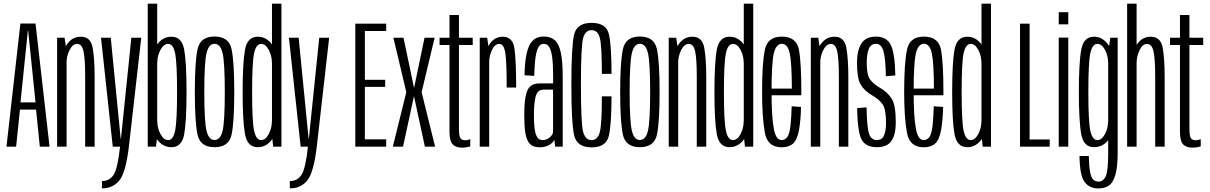

<svg xmlns="http://www.w3.org/2000/svg" viewBox="-20 -805 6640 1054"><path d="M15.5 0H68.5L89.5 -203.5H178L198.5 0H252L175 -676H92ZM92.5 -243 133 -637.5H134.5L175 -243Z M293.5 0H345.5V-523.5L334.5 -598H293.5ZM447.5 0H499.5V-380.5Q499.5 -480.5 488.8 -542Q478 -603.5 423.5 -603.5Q377.5 -603.5 349.2 -563.8Q321 -524 321 -473.5L345 -457Q345 -497 362 -530.5Q379 -564 403.5 -564Q430 -564 438.8 -522.2Q447.5 -480.5 447.5 -386Z M599 0H687.5L755.5 -598H701L644 -44H642.5L588 -598H534.5ZM539.5 229Q600 229 635.2 185.8Q670.5 142.5 687.5 0H639Q626.5 118 604.2 153.5Q582 189 539.5 189Z M791 0H836L843 -54.5V-785H791ZM921.5 3Q978 3 991 -67.2Q1004 -137.5 1004 -300Q1004 -463 991 -533.2Q978 -603.5 921.5 -603.5Q879 -603.5 849.5 -569.5Q820 -535.5 820 -491.5L843.5 -462Q843.5 -499 861 -531.5Q878.5 -564 903 -564Q930.5 -564 941.2 -513Q952 -462 952 -300Q952 -138 941.2 -87Q930.5 -36 903 -36Q878.5 -36 861 -69Q843.5 -102 843.5 -139.5L820 -108.5Q820 -64.5 849.5 -30.8Q879 3 921.5 3Z M1157.5 3Q1236.5 3 1251.2 -65.5Q1266 -134 1266 -300Q1266 -466 1251.2 -535.2Q1236.5 -604.5 1157.5 -604.5Q1079.5 -604.5 1064.5 -535.2Q1049.5 -466 1049.5 -300Q1049.5 -134 1064.5 -65.5Q1079.5 3 1157.5 3ZM1157.5 -36.5Q1126 -36.5 1113.8 -87Q1101.5 -137.5 1101.5 -299.5Q1101.5 -462.5 1113.8 -513.5Q1126 -564.5 1157.5 -564.5Q1190 -564.5 1202 -513.5Q1214 -462.5 1214 -299.5Q1214 -137.5 1202 -87Q1190 -36.5 1157.5 -36.5Z M1479.5 0H1525V-785H1473V-61ZM1395 3Q1437 3 1466.2 -30.8Q1495.5 -64.5 1495.5 -108.5L1472.5 -139.5Q1472.5 -102 1455.2 -69Q1438 -36 1413.5 -36Q1386 -36 1375 -87Q1364 -138 1364 -300Q1364 -462.5 1375 -513.2Q1386 -564 1413.5 -564Q1438 -564 1455.2 -531.5Q1472.5 -499 1472.5 -462L1495.5 -491.5Q1495.5 -535.5 1466.2 -569.5Q1437 -603.5 1395 -603.5Q1338.5 -603.5 1325.2 -533.5Q1312 -463.5 1312 -300Q1312 -137 1325.2 -67Q1338.5 3 1395 3Z M1630.5 0H1719L1787 -598H1732.5L1675.5 -44H1674L1619.5 -598H1566ZM1571 229Q1631.5 229 1666.8 185.8Q1702 142.5 1719 0H1670.5Q1658 118 1635.8 153.5Q1613.5 189 1571 189Z M1930.5 0H2100V-40H1983V-328H2094.5V-367H1983V-635H2100V-675H1930.5Z M2136.5 0H2192.5L2252.5 -277L2312.5 0H2368.5L2294.5 -299L2366 -598H2310.5L2253 -322L2195 -598H2139.5L2210.5 -299Z M2515 5.5Q2539 5.5 2561.5 -1.5V-41Q2548 -35 2533 -35Q2516 -35 2507.8 -46.2Q2499.5 -57.5 2499.5 -98.5V-558H2575V-598H2499.5V-722.5H2447.5V-598H2393V-558H2447.5V-84.5Q2447.5 -29.5 2465.5 -12Q2483.5 5.5 2515 5.5Z M2761.5 -324.5H2813.5Q2813.5 -471.5 2804.2 -537.5Q2795 -603.5 2741 -603.5Q2698 -603.5 2672.2 -569Q2646.5 -534.5 2646.5 -481.5L2665.5 -466.5Q2665.5 -497.5 2680.8 -530.8Q2696 -564 2721.5 -564Q2746 -564 2753.8 -515Q2761.5 -466 2761.5 -324.5ZM2613.5 0H2665.5V-522L2654.5 -598H2613.5Z M2944 3.5Q2961 3.5 2974.2 -0.5Q2987.5 -4.5 2997.5 -10.8Q3007.5 -17 3014 -24Q3020.5 -31 3023 -38L3028 0H3069V-385.5Q3069 -471 3058.2 -518.2Q3047.5 -565.5 3024.8 -585Q3002 -604.5 2965 -604.5Q2940 -604.5 2920.8 -594.2Q2901.5 -584 2888.5 -560.5Q2875.5 -537 2868 -495.8Q2860.5 -454.5 2859.5 -392L2912.5 -388.5Q2914.5 -456 2920.5 -494.2Q2926.5 -532.5 2937.5 -548.5Q2948.5 -564.5 2965 -564.5Q2983 -564.5 2994.2 -548Q3005.5 -531.5 3011 -492.5Q3016.5 -453.5 3016.5 -385.5V-347H2942.5Q2920 -347 2903.8 -339.5Q2887.5 -332 2877.5 -313.2Q2867.5 -294.5 2862.8 -260.5Q2858 -226.5 2858 -172.5Q2858 -116.5 2863 -81.8Q2868 -47 2879 -28.5Q2890 -10 2906 -3.2Q2922 3.5 2944 3.5ZM2957.5 -36Q2947.5 -36 2939 -41.5Q2930.5 -47 2924 -61.8Q2917.5 -76.5 2914.2 -103.5Q2911 -130.5 2911 -175Q2911 -218 2914.8 -245.8Q2918.5 -273.5 2925.2 -287.8Q2932 -302 2941.8 -307.5Q2951.5 -313 2963.5 -313H3016V-77.5Q3014 -69 3006.2 -59.2Q2998.5 -49.5 2986.2 -42.8Q2974 -36 2957.5 -36Z M3227.5 4Q3309 4 3323 -62.2Q3337 -128.5 3337 -276H3284Q3284 -124.5 3272.8 -80.2Q3261.5 -36 3227.5 -36Q3193.5 -36 3181.2 -81.2Q3169 -126.5 3169 -339Q3169 -551.5 3181 -595.5Q3193 -639.5 3227.5 -639.5Q3261.5 -639.5 3272.8 -596.8Q3284 -554 3284 -399.5H3337Q3337 -551 3323.2 -615.2Q3309.5 -679.5 3227.5 -679.5Q3146 -679.5 3131.2 -613.5Q3116.5 -547.5 3116.5 -339Q3116.5 -131 3131.5 -63.5Q3146.5 4 3227.5 4Z M3492.5 3Q3571.5 3 3586.2 -65.5Q3601 -134 3601 -300Q3601 -466 3586.2 -535.2Q3571.5 -604.5 3492.5 -604.5Q3414.5 -604.5 3399.5 -535.2Q3384.5 -466 3384.5 -300Q3384.5 -134 3399.5 -65.5Q3414.5 3 3492.5 3ZM3492.5 -36.5Q3461 -36.5 3448.8 -87Q3436.5 -137.5 3436.5 -299.5Q3436.5 -462.5 3448.8 -513.5Q3461 -564.5 3492.5 -564.5Q3525 -564.5 3537 -513.5Q3549 -462.5 3549 -299.5Q3549 -137.5 3537 -87Q3525 -36.5 3492.5 -36.5Z M3651 0H3703V-523.5L3692 -598H3651ZM3805 0H3857V-380.5Q3857 -480.5 3846.2 -542Q3835.5 -603.5 3781 -603.5Q3735 -603.5 3706.8 -563.8Q3678.5 -524 3678.5 -473.5L3702.5 -457Q3702.5 -497 3719.5 -530.5Q3736.5 -564 3761 -564Q3787.5 -564 3796.2 -522.2Q3805 -480.5 3805 -386Z M4069.5 0H4115V-785H4063V-61ZM3985 3Q4027 3 4056.2 -30.8Q4085.5 -64.5 4085.5 -108.5L4062.5 -139.5Q4062.5 -102 4045.2 -69Q4028 -36 4003.5 -36Q3976 -36 3965 -87Q3954 -138 3954 -300Q3954 -462.5 3965 -513.2Q3976 -564 4003.5 -564Q4028 -564 4045.2 -531.5Q4062.5 -499 4062.5 -462L4085.5 -491.5Q4085.5 -535.5 4056.2 -569.5Q4027 -603.5 3985 -603.5Q3928.5 -603.5 3915.2 -533.5Q3902 -463.5 3902 -300Q3902 -137 3915.2 -67Q3928.5 3 3985 3Z M4270.5 3.5V-36Q4238.5 -36 4227.5 -101.5Q4215.5 -166 4215.5 -301Q4215.5 -456.5 4227.5 -510.5Q4240 -564.5 4271.5 -564.5Q4305 -564.5 4315.5 -511Q4326.5 -459 4327 -318.5H4208.5V-282H4379Q4379 -292 4379 -301Q4379 -463 4365.5 -534Q4351 -604 4271.5 -604Q4193.5 -604 4179 -532Q4163.5 -460 4163.5 -301Q4163.5 -164.5 4178 -80Q4192 3.5 4270.5 3.5ZM4270.5 -36V3.5Q4311 3.5 4333.5 -17Q4356 -37 4366 -90Q4375.5 -142.5 4377.5 -218L4326 -221.5Q4324.5 -164 4319.5 -115.5Q4314 -67.5 4301 -51.5Q4288.5 -36 4270.5 -36Z M4431 0H4483V-523.5L4472 -598H4431ZM4585 0H4637V-380.5Q4637 -480.5 4626.2 -542Q4615.5 -603.5 4561 -603.5Q4515 -603.5 4486.8 -563.8Q4458.5 -524 4458.5 -473.5L4482.5 -457Q4482.5 -497 4499.5 -530.5Q4516.5 -564 4541 -564Q4567.5 -564 4576.2 -522.2Q4585 -480.5 4585 -386Z M4793.5 3Q4850.5 3 4874 -32Q4897.5 -67 4897.5 -133.5Q4897.5 -227.5 4875 -263.2Q4852.5 -299 4810.5 -323Q4772 -346 4755 -370.5Q4738 -395 4738 -460.5Q4738 -508.5 4749.5 -536.5Q4761 -564.5 4788.5 -564.5Q4818.5 -564.5 4830 -523.5Q4841.5 -482.5 4843 -386.5L4895 -391Q4892.5 -514 4869.8 -559Q4847 -604 4788.5 -604Q4732 -604 4708.2 -565.5Q4684.5 -527 4684.5 -460Q4684.5 -377 4704 -342.2Q4723.5 -307.5 4767 -282Q4806 -259.5 4825 -232.5Q4844 -205.5 4844 -129Q4844 -87.5 4833 -61.8Q4822 -36 4793.5 -36Q4763 -36 4751 -70.2Q4739 -104.5 4737 -215.5L4685 -211.5Q4688 -74.5 4711.5 -35.8Q4735 3 4793.5 3Z M5050.5 3.5V-36Q5018.5 -36 5007.5 -101.5Q4995.5 -166 4995.5 -301Q4995.5 -456.5 5007.5 -510.5Q5020 -564.5 5051.5 -564.5Q5085 -564.5 5095.5 -511Q5106.5 -459 5107 -318.5H4988.5V-282H5159Q5159 -292 5159 -301Q5159 -463 5145.5 -534Q5131 -604 5051.5 -604Q4973.5 -604 4959 -532Q4943.5 -460 4943.5 -301Q4943.5 -164.5 4958 -80Q4972 3.5 5050.5 3.5ZM5050.5 -36V3.5Q5091 3.5 5113.5 -17Q5136 -37 5146 -90Q5155.5 -142.5 5157.5 -218L5106 -221.5Q5104.5 -164 5099.5 -115.5Q5094 -67.5 5081 -51.5Q5068.5 -36 5050.5 -36Z M5374.5 0H5420V-785H5368V-61ZM5290 3Q5332 3 5361.2 -30.8Q5390.5 -64.5 5390.5 -108.5L5367.5 -139.5Q5367.5 -102 5350.2 -69Q5333 -36 5308.5 -36Q5281 -36 5270 -87Q5259 -138 5259 -300Q5259 -462.5 5270 -513.2Q5281 -564 5308.5 -564Q5333 -564 5350.2 -531.5Q5367.5 -499 5367.5 -462L5390.5 -491.5Q5390.5 -535.5 5361.2 -569.5Q5332 -603.5 5290 -603.5Q5233.5 -603.5 5220.2 -533.5Q5207 -463.5 5207 -300Q5207 -137 5220.2 -67Q5233.5 3 5290 3Z M5579.5 0H5742.5V-39.5H5632V-675H5579.5Z M5792 0H5844.5V-598.5H5792ZM5792 -738V-671.5H5844.5V-738Z M6009 229.5Q6044 229.5 6066.8 214.2Q6089.5 199 6102.5 156.2Q6115.5 113.5 6115.5 32V-598H6075L6063.5 -519V33Q6063.5 136.5 6049.5 164.2Q6035.5 192 6010 192Q5993 192 5981.2 180.2Q5969.5 168.5 5964 138.2Q5958.5 108 5957 51.5H5906Q5907.5 160 5934.5 194.8Q5961.5 229.5 6009 229.5ZM5985.5 3Q6028 3 6057.8 -28.8Q6087.5 -60.5 6087.5 -108.5L6063 -139.5Q6063 -102 6045.8 -69Q6028.5 -36 6004 -36Q5976.5 -36 5965.5 -87Q5954.5 -138 5954.5 -300Q5954.5 -462.5 5965.5 -513.2Q5976.5 -564 6004 -564Q6028.5 -564 6045.8 -531.5Q6063 -499 6063 -462L6086 -489.5Q6086 -533.5 6056.8 -568.5Q6027.5 -603.5 5985.5 -603.5Q5929 -603.5 5915.8 -533.5Q5902.5 -463.5 5902.5 -300Q5902.5 -137 5915.8 -67Q5929 3 5985.5 3Z M6167.5 0H6219.5V-785H6167.5ZM6321.5 0H6373.5V-383.5Q6373.5 -483.5 6362.5 -543.5Q6351.5 -603.5 6296.5 -603.5Q6251 -603.5 6223.2 -563.8Q6195.5 -524 6195.5 -473.5L6219.5 -457Q6219.5 -497 6236 -530.5Q6252.5 -564 6276.5 -564Q6303.5 -564 6312.5 -522.2Q6321.5 -480.5 6321.5 -386Z M6525 5.5Q6549 5.5 6571.5 -1.5V-41Q6558 -35 6543 -35Q6526 -35 6517.8 -46.2Q6509.5 -57.5 6509.5 -98.5V-558H6585V-598H6509.5V-722.5H6457.5V-598H6403V-558H6457.5V-84.5Q6457.5 -29.5 6475.5 -12Q6493.5 5.5 6525 5.5Z"/></svg>

Font: Anybody ExtraCondensed Light
Style: Regular
Weight: 300
Width: 2
Version: Version 1.113;gftools[0.9.25]